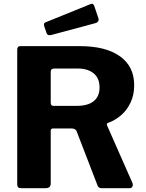

<svg xmlns="http://www.w3.org/2000/svg" viewBox="-20 -983 762 1003"><path d="M672 -27Q676 -16 671.5 -8Q667 0 657 0H510Q493 0 488 -18L380 -298Q374 -312 352 -312H257Q250 -312 247.5 -308Q245 -304 245 -301V-24Q245 0 218 0H91Q79 0 74.5 -5Q70 -10 70 -20V-723Q70 -742 86 -742H398Q532 -742 606.5 -689Q681 -636 681 -538Q681 -487 662 -447Q643 -407 612 -380.5Q581 -354 544 -341Q535 -338 540 -326L672 -27ZM382 -430Q439 -430 469.5 -454.5Q500 -479 500 -526Q500 -575 469 -600Q438 -625 387 -625H264Q245 -625 245 -608V-447Q245 -430 259 -430H382ZM472 -953 494 -888Q500 -868 478 -862L247 -800Q236 -798 231 -800.5Q226 -803 223 -811L211 -846Q206 -861 217 -866L454 -962Q466 -967 472 -953Z"/></svg>

Font: Libre Franklin
Style: Bold
Weight: 700
Designer: Pablo Impallari, Rodrigo Fuenzalida, Nhung Nguyen
Foundry: Impallari Type
Version: Version 3.000